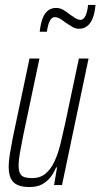

<svg xmlns="http://www.w3.org/2000/svg" viewBox="-20 -746 405 774"><path d="M99 8Q70 8 51.5 0Q33 -8 24 -26Q15 -44 15 -74Q15 -95 19.5 -123.5Q24 -152 31 -188L99 -510H139L73 -197Q65 -156 60 -128Q55 -100 55 -80Q55 -59 60.5 -47.5Q66 -36 78.5 -32Q91 -28 110 -28Q142 -28 163.5 -46Q185 -64 199.5 -95Q214 -126 223.5 -165Q233 -204 242 -245L298 -510H337L230 0H198L210 -71H206Q198 -51 184.5 -33Q171 -15 150.5 -3.5Q130 8 99 8ZM140 -618Q144 -652 152 -672.5Q160 -693 173.5 -703.5Q187 -714 206 -714Q221 -714 234.5 -706.5Q248 -699 261 -688Q272 -680 283.5 -673Q295 -666 305 -666Q316 -666 324 -681Q332 -696 335 -726H365Q362 -693 353.5 -672Q345 -651 331 -640.5Q317 -630 299 -630Q284 -630 271 -638Q258 -646 244 -655Q233 -664 222 -670.5Q211 -677 200 -677Q189 -677 181 -662Q173 -647 169 -618Z"/></svg>

Font: Saira UltraCondensed ExtraLight
Style: Italic
Weight: 250
Width: 1
Italic angle: -12°
Designer: Hector Gatti with collaboration of the Omnibus-Type team
Foundry: Omnibus-Type
Version: Version 1.101